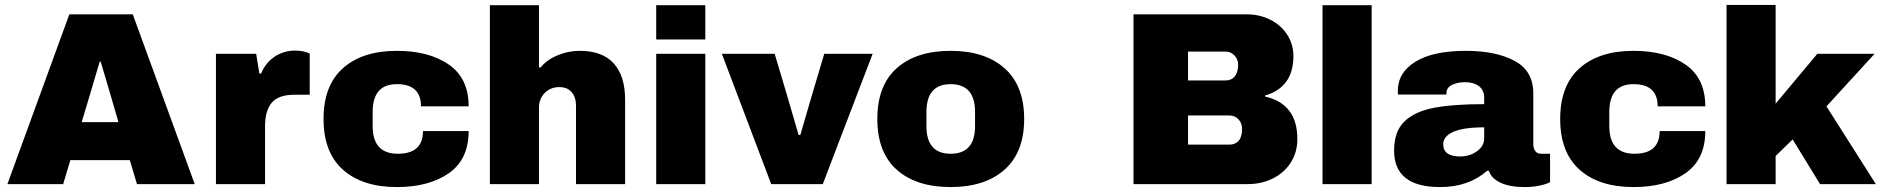

<svg xmlns="http://www.w3.org/2000/svg" viewBox="-20 -746 7623 778"><path d="M261 -688H518L769 0H535L506 -97H265L236 0H10ZM460 -251 428 -361 388 -496H384L344 -361L311 -251Z M855 -528H1018L1031 -448H1038Q1056 -492 1093 -516.5Q1130 -541 1176 -541Q1211 -541 1235 -529V-362H1171Q1109 -362 1081.5 -330Q1054 -298 1054 -235V0H855Z M1291 -264Q1291 -400 1370 -470Q1449 -540 1588 -540Q1718 -540 1798.5 -484.5Q1879 -429 1879 -315H1686Q1686 -405 1588 -405Q1490 -405 1490 -292V-235Q1490 -123 1592 -123Q1694 -123 1694 -215H1879Q1879 -100 1798.5 -44Q1718 12 1588 12Q1449 12 1370 -58Q1291 -128 1291 -264Z M1965 -725H2164V-473H2171Q2196 -504 2239.5 -522Q2283 -540 2329 -540Q2421 -540 2467 -489Q2513 -438 2513 -342V0H2314V-318Q2314 -352 2296.5 -372.5Q2279 -393 2247 -393Q2210 -393 2187 -369Q2164 -345 2164 -310V0H1965Z M2639 -725H2838V-586H2639ZM2639 -528H2838V0H2639Z M2905 -528H3119L3170 -357L3216 -199H3223L3269 -357L3320 -528H3516L3314 0H3105Z M3535 -264Q3535 -400 3614 -470Q3693 -540 3832 -540Q3971 -540 4050.5 -469.5Q4130 -399 4130 -264Q4130 -129 4050.5 -58.5Q3971 12 3832 12Q3693 12 3614 -58Q3535 -128 3535 -264ZM3931 -235V-292Q3931 -405 3832 -405Q3734 -405 3734 -292V-235Q3734 -123 3832 -123Q3931 -123 3931 -235Z M4573 -688H5031Q5083 -688 5126.5 -666.5Q5170 -645 5195.5 -606Q5221 -567 5221 -519Q5221 -392 5106 -359V-355Q5237 -325 5237 -183Q5237 -129 5210.5 -87.5Q5184 -46 5138 -23Q5092 0 5037 0H4573ZM4946 -420Q4970 -420 4983.5 -436.5Q4997 -453 4997 -484Q4997 -506 4982 -521.5Q4967 -537 4946 -537H4794V-420ZM4962 -160Q4986 -160 4999.5 -176Q5013 -192 5013 -224Q5013 -247 4998.5 -262.5Q4984 -278 4962 -278H4794V-160Z M5339 -725H5538V0H5339Z M5629 -136Q5629 -213 5670.5 -253.5Q5712 -294 5790 -309Q5868 -324 5994 -324V-350Q5994 -381 5972.5 -397Q5951 -413 5917 -413Q5886 -413 5863.5 -402Q5841 -391 5841 -367V-363H5645Q5644 -368 5644 -377Q5644 -452 5715.5 -496Q5787 -540 5920 -540Q6041 -540 6117 -499.5Q6193 -459 6193 -368V-162Q6193 -145 6201 -134Q6209 -123 6225 -123H6261V-8Q6247 0 6219 6Q6191 12 6157 12Q6098 12 6060.5 -5.5Q6023 -23 6013 -54H6006Q5931 12 5815 12Q5629 12 5629 -136ZM5994 -185V-230Q5909 -230 5868.5 -211.5Q5828 -193 5828 -162Q5828 -112 5896 -112Q5935 -112 5964.5 -133Q5994 -154 5994 -185Z M6302 -264Q6302 -400 6381 -470Q6460 -540 6599 -540Q6729 -540 6809.5 -484.5Q6890 -429 6890 -315H6697Q6697 -405 6599 -405Q6501 -405 6501 -292V-235Q6501 -123 6603 -123Q6705 -123 6705 -215H6890Q6890 -100 6809.5 -44Q6729 12 6599 12Q6460 12 6381 -58Q6302 -128 6302 -264Z M6976 -726H7175V-326L7344 -528H7576L7381 -315L7581 0H7355L7244 -181L7175 -114V0H6976Z"/></svg>

Font: Archivo Black
Style: Regular
Weight: 400
Designer: Hector Gatti
Foundry: Omnibus-Type
Version: Version 1.101; ttfautohint (v1.8)